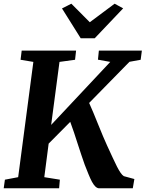

<svg xmlns="http://www.w3.org/2000/svg" viewBox="-23 -1016 786 1036"><path d="M-3 0 3.5 -46.5 75 -60 157 -682 88 -693.5 94 -743H387.5L382 -693.5L298 -682L253 -342L572 -682L505.5 -694L510.5 -743H742.5L736 -693.5L675.5 -682.5L458 -460.5Q468 -439 480.8 -408Q493.5 -377 507 -343.8Q520.5 -310.5 533 -280.5Q545.5 -250.5 554.5 -231.5Q571.5 -194.5 584.8 -165.8Q598 -137 608.5 -116.5Q619 -96 628 -83.2Q637 -70.5 645 -65.5L702 -50L693.5 0H510.5Q500.5 -1 491.2 -10Q482 -19 473.2 -35.2Q464.5 -51.5 455 -74.8Q445.5 -98 434 -127.5Q425.5 -151 416 -179.8Q406.5 -208.5 396.2 -240Q386 -271.5 376 -302Q366 -332.5 356 -358.5L239.5 -241L216 -60L300 -46.5L296 0ZM412.5 -809.5 311.5 -970.5 362 -996Q387 -971 411.8 -946Q436.5 -921 461.5 -896Q495 -921 528.5 -946Q562 -971 595.5 -996L641.5 -971L488 -809.5Z"/></svg>

Font: Merriweather
Style: Bold Italic
Weight: 700
Italic angle: -7.8°
Version: Version 2.101